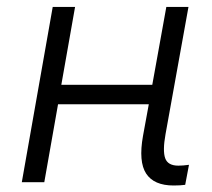

<svg xmlns="http://www.w3.org/2000/svg" viewBox="-20 -538 626 567"><path d="M44.4 0 135.7 -517.6H201.7L161.1 -287.6H429.7L471.2 -517.6H536.6L468.8 -141.6Q460 -92.8 467.8 -70.8Q475.6 -48.8 506.8 -48.8Q520 -48.8 538.1 -51.3L526.9 7.8Q513.2 9.8 492.7 9.8Q434.6 9.8 411.6 -25.4Q388.7 -60.5 402.3 -136.7L419.4 -230H151.4L110.8 0Z"/></svg>

Font: Cascadia Code Light
Style: Italic
Weight: 300
Italic angle: -10°
Monospace: yes
Designer: Aaron Bell
Foundry: Saja Typeworks
Version: Version 2404.023; ttfautohint (v1.8.4)